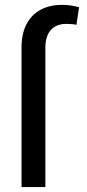

<svg xmlns="http://www.w3.org/2000/svg" viewBox="-20 -759 355 779"><path d="M67.4 0V-566.4Q67.4 -622.1 87.4 -660.6Q107.4 -699.2 144.5 -719.2Q181.6 -739.3 232.4 -739.3Q250 -739.3 267.1 -736.8Q284.2 -734.4 300.8 -729.5L290 -658.2Q282.2 -660.2 272.5 -661.1Q262.7 -662.1 249 -662.1Q221.7 -662.1 202.6 -650.9Q183.6 -639.6 173.8 -618.2Q164.1 -596.7 164.1 -566.4V0Z"/></svg>

Font: Pretendard Std Variable
Style: Regular
Weight: 400
Designer: Base glyphs from Inter by Rasmus Andersson; Hangeul glyphs from Noto Sans CJK(Source Han Sans) by Jang Soo-young and Kan
Foundry: Kil Hyung-jin
Version: Version 1.309;Glyphs 3.2 (3225)